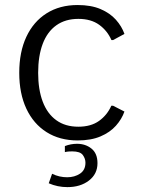

<svg xmlns="http://www.w3.org/2000/svg" viewBox="-20 -560 572 779"><path d="M294.9 9.8Q222.2 9.8 168.9 -23.9Q115.7 -57.6 86.9 -119.1Q58.1 -180.7 58.1 -264.6Q58.1 -349.1 86.9 -410.6Q115.7 -472.2 168.9 -505.9Q222.2 -539.6 294.9 -539.6Q349.6 -539.6 387.9 -523.2Q426.3 -506.8 450.2 -480Q474.1 -453.1 484.9 -422.4L439 -397.5H432.1Q415.5 -435.5 382.3 -459.5Q349.1 -483.4 297.9 -483.4Q245.1 -483.4 208.5 -457.3Q171.9 -431.2 153.3 -382.1Q134.8 -333 134.8 -264.6Q134.8 -196.8 153.3 -147.7Q171.9 -98.6 208.3 -72.3Q244.6 -45.9 297.9 -45.9Q349.1 -45.9 382.1 -69.6Q415 -93.3 431.6 -130.9H439L484.9 -107.4Q474.1 -76.7 450.2 -49.8Q426.3 -22.9 387.9 -6.6Q349.6 9.8 294.9 9.8ZM253.4 199.2Q213.4 199.2 177.7 183.6L191.4 145Q206.1 152.3 221.7 155.8Q237.3 159.2 252.4 159.2Q282.7 159.2 304.7 144.5Q326.7 129.9 326.7 100.1Q326.7 83.5 315.9 68.8Q305.2 54.2 272.9 54.2Q266.6 54.2 259 54.7Q251.5 55.2 243.2 57.1V32.7Q267.1 23.4 292.5 23.4Q327.1 23.4 351.3 43Q375.5 62.5 375.5 102.1Q375.5 146 340.8 172.6Q306.2 199.2 253.4 199.2Z"/></svg>

Font: Comme Light
Style: Regular
Weight: 300
Version: Version 1.000;gftools[0.9.27]